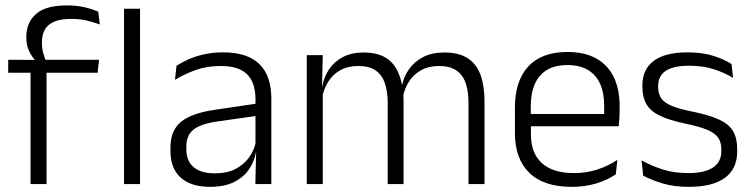

<svg xmlns="http://www.w3.org/2000/svg" viewBox="-20 -696 2844 726"><path d="M232 -675.5Q269 -675.5 297.8 -669Q326.5 -662.5 351.5 -652L357.5 -603.5Q331.5 -613 306 -618.8Q280.5 -624.5 249 -624.5Q208.5 -624.5 184.2 -613.8Q160 -603 149.2 -583.5Q138.5 -564 138.5 -536V-533.5Q138.5 -514 143.2 -496.5Q148 -479 153.5 -465L111 -462.5V-470.5Q99 -483.5 89.2 -505Q79.5 -526.5 79.5 -554V-556.5Q79.5 -610.5 116 -643Q152.5 -675.5 232 -675.5ZM95.5 0V-449.5H156V0ZM11 -421V-470L119 -469.5L143 -470H354.5L349 -421ZM449 0V-663H509.5V0Z M945.5 0 948.5 -121.5 946 -131V-288.5V-321Q946 -384 914.2 -415.2Q882.5 -446.5 814.5 -446.5Q761.5 -446.5 718 -430.5Q674.5 -414.5 641.5 -394L647.5 -447.5Q665.5 -459 691 -470.8Q716.5 -482.5 749.8 -490.2Q783 -498 823 -498Q872 -498 906.8 -486Q941.5 -474 963.5 -451Q985.5 -428 995.8 -395.5Q1006 -363 1006 -322.5V0ZM774.5 10.5Q702 10.5 663.2 -24.5Q624.5 -59.5 624.5 -125V-138Q624.5 -202.5 664.2 -235.2Q704 -268 793 -281L956 -305L959 -259L800.5 -236.5Q738.5 -227.5 711.5 -205.8Q684.5 -184 684.5 -141.5V-132.5Q684.5 -87.5 712 -64Q739.5 -40.5 792.5 -40.5Q838 -40.5 870.2 -57Q902.5 -73.5 922.2 -101.2Q942 -129 948.5 -163.5L960.5 -120.5H948Q942 -86 921.8 -56Q901.5 -26 865.2 -7.8Q829 10.5 774.5 10.5Z M1751.5 0V-307Q1751.5 -350.5 1740.8 -381.8Q1730 -413 1705.5 -429.8Q1681 -446.5 1639.5 -446.5Q1601.5 -446.5 1572.8 -430.8Q1544 -415 1526.5 -387.5Q1509 -360 1502.5 -325.5L1491 -371H1499.5Q1506 -404.5 1525.8 -433.2Q1545.5 -462 1579 -479.8Q1612.5 -497.5 1660.5 -497.5Q1715 -497.5 1748.5 -475.8Q1782 -454 1797 -412.8Q1812 -371.5 1812 -313.5V0ZM1140 0V-487.5H1200.5L1197.5 -366.5L1200.5 -363.5V0ZM1446 0V-307Q1446 -350 1435.2 -381.5Q1424.5 -413 1400 -429.8Q1375.5 -446.5 1334.5 -446.5Q1295.5 -446.5 1266.8 -430.5Q1238 -414.5 1220.8 -386.5Q1203.5 -358.5 1197 -322.5L1183.5 -367.5H1198Q1204.5 -403.5 1223.5 -432.8Q1242.5 -462 1275.5 -479.8Q1308.5 -497.5 1355 -497.5Q1422.5 -497.5 1457.8 -463Q1493 -428.5 1502.5 -360.5Q1504.5 -350 1505.2 -338.8Q1506 -327.5 1506 -316V0Z M2141.5 10.5Q2036 10.5 1981.5 -42.5Q1927 -95.5 1927 -193.5V-288.5Q1927 -390.5 1977.8 -445Q2028.5 -499.5 2125.5 -499.5Q2190.5 -499.5 2234.5 -475Q2278.5 -450.5 2300.8 -404.5Q2323 -358.5 2323 -294V-276.5Q2323 -262 2322 -247.5Q2321 -233 2319.5 -218.5H2263.5Q2264.5 -240.5 2264.5 -260.2Q2264.5 -280 2264.5 -296.5Q2264.5 -345.5 2248.8 -379.8Q2233 -414 2202.2 -432Q2171.5 -450 2125.5 -450Q2057 -450 2022 -409.8Q1987 -369.5 1987 -293.5V-246L1987.5 -238V-187.5Q1987.5 -154 1997.2 -127Q2007 -100 2027.2 -80.8Q2047.5 -61.5 2078.2 -51.5Q2109 -41.5 2150 -41.5Q2197.5 -41.5 2238.2 -54.8Q2279 -68 2314.5 -91.5L2308.5 -37Q2277.5 -15.5 2235 -2.5Q2192.5 10.5 2141.5 10.5ZM1958.5 -218.5V-265H2306V-218.5Z M2585.5 10.5Q2526.5 10.5 2483.5 -3Q2440.5 -16.5 2412 -32L2406 -89.5Q2442 -69.5 2485 -55.5Q2528 -41.5 2583 -41.5Q2643.5 -41.5 2675.5 -62.2Q2707.5 -83 2707.5 -124V-131Q2707.5 -157.5 2696 -174.8Q2684.5 -192 2655 -204.8Q2625.5 -217.5 2571.5 -228.5Q2510 -241.5 2474.5 -258.8Q2439 -276 2424 -302.5Q2409 -329 2409 -368V-373Q2409 -433.5 2451.8 -465.8Q2494.5 -498 2580 -498Q2637 -498 2678.5 -484.5Q2720 -471 2746 -454L2752 -401.5Q2720 -421 2679 -434.2Q2638 -447.5 2585 -447.5Q2544.5 -447.5 2518.8 -438.5Q2493 -429.5 2480.8 -412.5Q2468.5 -395.5 2468.5 -372.5V-368Q2468.5 -342 2480 -324.8Q2491.5 -307.5 2520.5 -295.5Q2549.5 -283.5 2600.5 -273.5Q2663.5 -260.5 2700 -243.5Q2736.5 -226.5 2752 -200Q2767.5 -173.5 2767.5 -132.5V-123.5Q2767.5 -57.5 2721 -23.5Q2674.5 10.5 2585.5 10.5Z"/></svg>

Font: Anek Tamil Medium Light
Style: Regular
Weight: 300
Version: Version 1.003